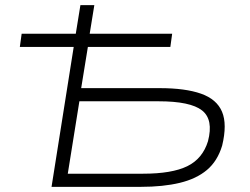

<svg xmlns="http://www.w3.org/2000/svg" viewBox="-20 -725 970 745"><path d="M180 0 266 -543H57L64 -594H274L292 -705H346L328 -594H648L641 -543H321L295 -383H600Q699 -383 760 -361.5Q821 -340 841.5 -291.5Q862 -243 842 -160Q824 -100 783 -65.5Q742 -31 677.5 -15.5Q613 0 527 0ZM243 -51H535Q647 -51 706.5 -80Q766 -109 787 -177Q809 -261 764 -296.5Q719 -332 595 -332H288Z"/></svg>

Font: Nunito Sans 7pt Expanded ExtraLight
Style: Italic
Weight: 250
Width: 7
Italic angle: -9°
Designer: Vernon Adams
Foundry: Vernon Adams
Version: Version 3.101;gftools[0.9.27]